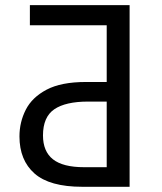

<svg xmlns="http://www.w3.org/2000/svg" viewBox="-20 -717 622 737"><path d="M477.5 0H295.9Q170.4 0 112.5 -51Q54.7 -102.1 54.7 -193.4Q54.7 -248 78.9 -295.7Q103 -343.3 158.9 -372.8Q214.8 -402.3 309.6 -402.3H389.6V-620.1H94.7V-697.3H477.5ZM302.7 -75.2H389.6V-327.1H318.4Q231.4 -327.1 188.2 -297.4Q145 -267.6 145 -197.3Q145 -135.7 183.3 -105.5Q221.7 -75.2 302.7 -75.2Z"/></svg>

Font: Lunasima
Style: Regular
Weight: 400
Designer: The DocRepair Project, Monotype Design Team
Foundry: Google
Version: Version 2.009